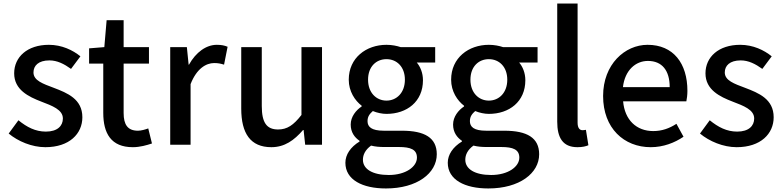

<svg xmlns="http://www.w3.org/2000/svg" viewBox="-20 -817 4423 1084"><path d="M236 14C372 14 445 -62 445 -155C445 -258 360 -292 284 -321C223 -344 169 -362 169 -408C169 -446 197 -476 259 -476C303 -476 342 -456 381 -428L434 -499C391 -534 329 -564 256 -564C134 -564 60 -495 60 -403C60 -310 141 -271 214 -243C274 -220 335 -198 335 -148C335 -106 304 -74 239 -74C180 -74 132 -99 84 -138L29 -63C82 -19 160 14 236 14Z M730 14C770 14 808 3 838 -7L817 -92C801 -86 777 -79 759 -79C701 -79 678 -113 678 -179V-458H821V-551H678V-703H582L569 -551L483 -544V-458H563V-180C563 -64 607 14 730 14Z M941 0H1056V-342C1090 -430 1144 -461 1189 -461C1212 -461 1225 -458 1245 -452L1265 -553C1248 -560 1231 -564 1204 -564C1144 -564 1086 -522 1047 -452H1045L1035 -551H941Z M1512 14C1587 14 1641 -25 1691 -83H1694L1703 0H1798V-551H1682V-168C1637 -110 1601 -86 1550 -86C1486 -86 1458 -124 1458 -218V-551H1342V-204C1342 -64 1394 14 1512 14Z M2159 247C2335 247 2446 161 2446 54C2446 -39 2378 -79 2249 -79H2147C2077 -79 2055 -101 2055 -133C2055 -160 2068 -175 2085 -190C2109 -180 2138 -174 2162 -174C2277 -174 2368 -243 2368 -364C2368 -405 2353 -441 2333 -464H2437V-551H2242C2221 -558 2193 -564 2162 -564C2048 -564 1949 -491 1949 -367C1949 -301 1984 -249 2022 -220V-216C1990 -195 1960 -158 1960 -114C1960 -70 1982 -41 2010 -22V-18C1959 13 1930 56 1930 102C1930 198 2026 247 2159 247ZM2162 -249C2105 -249 2058 -293 2058 -367C2058 -441 2104 -483 2162 -483C2220 -483 2266 -440 2266 -367C2266 -293 2219 -249 2162 -249ZM2175 171C2084 171 2029 138 2029 85C2029 57 2042 29 2075 5C2098 11 2123 13 2149 13H2232C2298 13 2334 27 2334 73C2334 124 2271 171 2175 171Z M2737 247C2913 247 3024 161 3024 54C3024 -39 2956 -79 2827 -79H2725C2655 -79 2633 -101 2633 -133C2633 -160 2646 -175 2663 -190C2687 -180 2716 -174 2740 -174C2855 -174 2946 -243 2946 -364C2946 -405 2931 -441 2911 -464H3015V-551H2820C2799 -558 2771 -564 2740 -564C2626 -564 2527 -491 2527 -367C2527 -301 2562 -249 2600 -220V-216C2568 -195 2538 -158 2538 -114C2538 -70 2560 -41 2588 -22V-18C2537 13 2508 56 2508 102C2508 198 2604 247 2737 247ZM2740 -249C2683 -249 2636 -293 2636 -367C2636 -441 2682 -483 2740 -483C2798 -483 2844 -440 2844 -367C2844 -293 2797 -249 2740 -249ZM2753 171C2662 171 2607 138 2607 85C2607 57 2620 29 2653 5C2676 11 2701 13 2727 13H2810C2876 13 2912 27 2912 73C2912 124 2849 171 2753 171Z M3240 14C3269 14 3288 9 3302 3L3288 -84C3277 -82 3273 -82 3268 -82C3254 -82 3241 -93 3241 -124V-797H3126V-130C3126 -40 3157 14 3240 14Z M3654 14C3725 14 3789 -11 3839 -45L3799 -118C3759 -92 3717 -77 3668 -77C3573 -77 3507 -140 3498 -245H3855C3858 -259 3861 -281 3861 -304C3861 -459 3782 -564 3636 -564C3508 -564 3385 -454 3385 -275C3385 -93 3503 14 3654 14ZM3497 -325C3508 -421 3569 -473 3638 -473C3718 -473 3761 -419 3761 -325Z M4139 14C4275 14 4348 -62 4348 -155C4348 -258 4263 -292 4187 -321C4126 -344 4072 -362 4072 -408C4072 -446 4100 -476 4162 -476C4206 -476 4245 -456 4284 -428L4337 -499C4294 -534 4232 -564 4159 -564C4037 -564 3963 -495 3963 -403C3963 -310 4044 -271 4117 -243C4177 -220 4238 -198 4238 -148C4238 -106 4207 -74 4142 -74C4083 -74 4035 -99 3987 -138L3932 -63C3985 -19 4063 14 4139 14Z"/></svg>

Font: ChiuKong Gothic CL Medium
Style: Regular
Weight: 500
Designer: Ryoko NISHIZUKA 西塚涼子 (kana, bopomofo & ideographs); Paul D. Hunt (Latin, Greek & Cyrillic); Sandoll Communications 산돌커뮤니
Foundry: Adobe
Version: Version 1.300